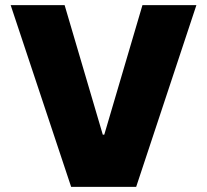

<svg xmlns="http://www.w3.org/2000/svg" viewBox="-20 -727 807 747"><path d="M379.9 -203.1H385.7L534.2 -707H744.1L509.8 0H256.8L21.5 -707H231.4Z"/></svg>

Font: Pretendard Std Black
Style: Regular
Weight: 900
Designer: Base glyphs from Inter by Rasmus Andersson; Hangeul glyphs from Noto Sans CJK(Source Han Sans) by Jang Soo-young and Kan
Foundry: Kil Hyung-jin
Version: Version 1.309